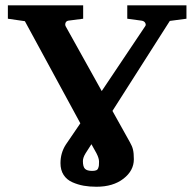

<svg xmlns="http://www.w3.org/2000/svg" viewBox="-20 -691 735 727"><path d="M686 -620.1 623 -611.8 405.8 -271 472.2 -151.9Q480.5 -137.7 483.6 -124.3Q486.8 -110.8 486.8 -87.9Q486.8 -44.9 447.5 -14.4Q408.2 16.1 345.2 16.1Q318.8 16.1 296.9 12.2Q274.9 8.3 253.9 -1Q232.9 -10.3 220.9 -28.6Q209 -46.9 209 -73.2Q209 -111.8 229 -143.1L284.2 -224.1L74.2 -610.8L9.8 -620.1V-670.9H294.9V-620.1L238.8 -612.8Q230.5 -611.3 228 -604Q225.6 -596.7 229 -590.8L365.2 -346.2L529.8 -591.8Q533.7 -596.7 530 -604Q526.4 -611.3 516.1 -612.8L461.9 -620.1V-670.9H686ZM355 -79.1Q355 -91.8 345.2 -110.8L326.2 -145L304.2 -110.8Q293.9 -94.2 293.9 -81.1Q293.9 -59.6 301.8 -51.8Q309.6 -43.9 329.1 -43.9Q338.4 -43.9 344 -46.1Q349.6 -48.3 351.8 -54.2Q354 -60.1 354.5 -64.7Q355 -69.3 355 -79.1Z"/></svg>

Font: Veleka
Style: Bold
Weight: 700
Designer: Stefan Peev, Context Ltd, 2016; SIL International, 1997-2014.
Foundry: Stefan Peev, Context Ltd, 2016
Version: Version 1.000